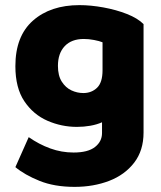

<svg xmlns="http://www.w3.org/2000/svg" viewBox="-20 -538 630 749"><path d="M271 191Q192 191 134 167.5Q76 144 40 114L92 -3Q132 25 176 41Q220 57 267 57Q323 57 350.5 35.5Q378 14 378 -19V-61Q358 -52 332.5 -47.5Q307 -43 280 -43Q220 -43 165 -67Q110 -91 75 -143Q40 -195 40 -280Q40 -397 108.5 -457.5Q177 -518 290 -518Q334 -518 383.5 -509Q433 -500 475 -483.5Q517 -467 540 -444V-21Q540 49 503.5 96.5Q467 144 406 167.5Q345 191 271 191ZM305 -175Q337 -175 358.5 -195.5Q380 -216 380 -264V-373Q368 -378 347 -382Q326 -386 307 -386Q259 -386 232.5 -358Q206 -330 206 -281Q206 -243 221 -219.5Q236 -196 258.5 -185.5Q281 -175 305 -175Z"/></svg>

Font: Braah One
Style: Regular
Weight: 400
Designer: Ashish Kumar
Foundry: Ashish Kumar
Version: Version 1.001; ttfautohint (v1.8.4.7-5d5b);gftools[0.9.29]